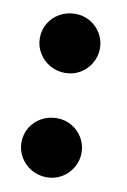

<svg xmlns="http://www.w3.org/2000/svg" viewBox="-70 -600 434 656"><g transform="rotate(10 147.0 -272.5)"><path d="M33 -91.5Q33 -119.5 47 -143Q61 -166.5 85.2 -180Q109.5 -193.5 138.5 -193.5Q166.5 -193.5 190 -180Q213.5 -166.5 227.5 -143Q241.5 -119.5 241.5 -91.5Q241.5 -63.5 227.5 -39.8Q213.5 -16 190 -2.2Q166.5 11.5 138.5 11.5Q109.5 11.5 85.5 -2.2Q61.5 -16 47.2 -39.8Q33 -63.5 33 -91.5ZM33 -453.5Q33 -481.5 47 -505Q61 -528.5 85.2 -542Q109.5 -555.5 138.5 -555.5Q166.5 -555.5 190 -542Q213.5 -528.5 227.5 -505Q241.5 -481.5 241.5 -453.5Q241.5 -425.5 227.5 -401.8Q213.5 -378 190 -364.2Q166.5 -350.5 138.5 -350.5Q109.5 -350.5 85.5 -364.2Q61.5 -378 47.2 -401.8Q33 -425.5 33 -453.5Z"/></g></svg>

Font: Anybody Wide
Style: Bold
Weight: 700
Width: 7
Designer: Tyler Finck
Foundry: Etcetera Type Company
Version: Version 1.000; ttfautohint (v1.8)